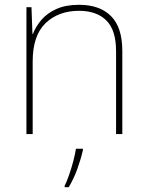

<svg xmlns="http://www.w3.org/2000/svg" viewBox="-20 -558 613 799"><path d="M309 -538Q395 -538 442 -491Q489 -444 489 -346V0H463V-345Q463 -433 422.5 -473Q382 -513 309 -513Q223 -513 169.5 -461.5Q116 -410 116 -302V0H90V-528H111L115 -417H117Q129 -448 152.5 -475.5Q176 -503 214.5 -520.5Q253 -538 309 -538ZM325 67Q316 106 301.5 146Q287 186 266 221H249V215Q257 200 267 171.5Q277 143 285 112.5Q293 82 296 61H325Z"/></svg>

Font: Noto Sans Myanmar Thin
Style: Regular
Weight: 100
Designer: Monotype Design Team
Foundry: Monotype Imaging Inc.
Version: Version 2.107; ttfautohint (v1.8.4.7-5d5b)